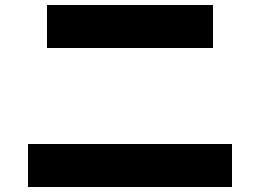

<svg xmlns="http://www.w3.org/2000/svg" viewBox="-20 -744 1040 768"><path d="M168 -552V-724H832V-552ZM92 4V-168H908V4Z"/></svg>

Font: Murecho Thin ExtraBold
Style: Regular
Weight: 800
Version: Version 1.010